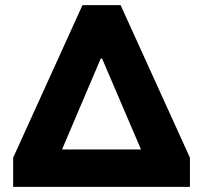

<svg xmlns="http://www.w3.org/2000/svg" viewBox="-20 -725 788 745"><path d="M31 0V-113L300 -705H448L717 -113V0ZM371 -498 202 -101 187 -145H561L546 -101L376 -498Z"/></svg>

Font: Nunito Sans 8pt Black
Style: Regular
Weight: 900
Version: Version 3.101;gftools[0.9.27]